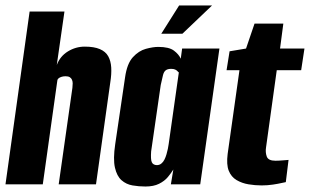

<svg xmlns="http://www.w3.org/2000/svg" viewBox="-23 -672 1130 700"><path d="M-3 0 85 -630H212L184 -435Q196 -467 224.5 -484.5Q253 -502 286 -502Q320 -502 341 -493Q362 -484 371.5 -467Q381 -450 382.5 -426Q384 -402 379 -371L327 0H191L241 -352Q242 -361 242 -368Q242 -375 239.5 -381Q237 -387 231.5 -390.5Q226 -394 216 -394Q207 -394 200 -391.5Q193 -389 189.5 -385.5Q186 -382 186 -378L133 0Z M507 8Q483 8 460 4Q437 0 420 -15Q403 -30 396 -61Q389 -92 397 -146L433 -390Q440 -440 461.5 -463.5Q483 -487 509 -494Q535 -501 554 -501Q593 -501 611 -487.5Q629 -474 636 -458L641 -495H777L707 0H600L609 -54Q601 -41 589 -26.5Q577 -12 557 -2Q537 8 507 8ZM549 -70Q558 -70 565 -75.5Q572 -81 576.5 -90Q581 -99 584 -109.5Q587 -120 589 -129.5Q591 -139 592 -147L629 -408Q627 -409 624 -412.5Q621 -416 615.5 -418.5Q610 -421 601 -421Q588 -421 581 -415.5Q574 -410 571 -397Q568 -384 563 -362L528 -120Q527 -106 527.5 -96Q528 -86 530.5 -80.5Q533 -75 538 -72.5Q543 -70 549 -70ZM565 -549 630 -652H750L642 -549Z M931 4Q907 4 883 0Q859 -4 839.5 -15.5Q820 -27 811 -49.5Q802 -72 807 -111L850 -416H803L814 -485L874 -495L905 -586H1010L998 -495H1087L1075 -416H986L947 -135Q944 -117 949.5 -101.5Q955 -86 981 -86Q993 -86 1010.5 -87.5Q1028 -89 1029 -89L1019 -8Q1017 -8 1004.5 -5Q992 -2 972 1Q952 4 931 4Z"/></svg>

Font: Alumni Sans ExtraBold
Style: Italic
Weight: 800
Italic angle: -8°
Designer: Robert E. Leuschke
Foundry: Robert E. Leuschke
Version: Version 1.016